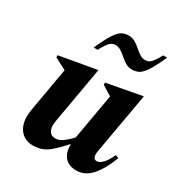

<svg xmlns="http://www.w3.org/2000/svg" viewBox="-164 -805 881 933"><g transform="rotate(30 276.0 -338.0)"><path d="M152 10Q109 10 83 -19.5Q57 -49 57 -100Q57 -109 58.5 -118.5Q60 -128 61 -138L104 -384L38 -418V-430L242 -466H246L192 -158Q188 -135 188 -123Q188 -103 198 -88.5Q208 -74 231 -74Q252 -74 274 -91Q296 -108 314 -128L359 -384L304 -418V-430L498 -466H501L441 -126Q433 -79 459 -79Q474 -79 491 -95.5Q508 -112 526 -151L544 -145Q516 -71 480 -30.5Q444 10 396 10Q354 10 331.5 -15Q309 -40 310 -87H308Q276 -52 252.5 -30.5Q229 -9 205.5 0.5Q182 10 152 10ZM171 -550Q198 -610 217 -639Q236 -668 253 -677Q270 -686 290 -686Q310 -686 326.5 -676.5Q343 -667 357.5 -654Q372 -641 386.5 -631.5Q401 -622 418 -622Q434 -622 447 -633Q460 -644 483 -686H505Q478 -626 459 -597Q440 -568 423 -559Q406 -550 385 -550Q365 -550 349 -559.5Q333 -569 318.5 -582Q304 -595 289 -604.5Q274 -614 258 -614Q242 -614 229 -603Q216 -592 193 -550Z"/></g></svg>

Font: Spectral
Style: Bold Italic
Weight: 700
Italic angle: -10°
Designer: Jean-Baptiste Levee
Foundry: Production Type
Version: Version 2.001